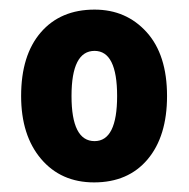

<svg xmlns="http://www.w3.org/2000/svg" viewBox="-20 -742 393 400"><path d="M328 -542Q328 -458 287.5 -410Q247 -362 176 -362Q107 -362 65.5 -411Q24 -460 24 -542Q24 -627 65 -674.5Q106 -722 177 -722Q243 -722 285.5 -675Q328 -628 328 -542ZM129 -542Q129 -448 177 -448Q224 -448 224 -542Q224 -636 177 -636Q129 -636 129 -542Z"/></svg>

Font: Noto Sans Gujarati UI Condensed ExtraBold
Style: Regular
Weight: 800
Width: 3
Designer: Jelle Bosma - Monotype Design Team, Universal Thirst
Foundry: Monotype Imaging Inc.
Version: Version 2.106; ttfautohint (v1.8.4.7-5d5b)